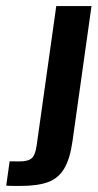

<svg xmlns="http://www.w3.org/2000/svg" viewBox="-54 -611 321 632"><path d="M14.1 1Q5.8 1 -9.5 1Q-24.9 1 -33.5 0L-22.3 -80L8.3 -79.7Q38.2 -79.4 50.3 -90.1Q62.4 -100.9 66.7 -132.5L131.2 -591H247.2L184.6 -146Q176.6 -89 157.7 -56.7Q138.8 -24.4 104.5 -11.7Q70.2 1 14.1 1Z"/></svg>

Font: Alumni Sans SC Thin
Style: Italic
Weight: 100
Italic angle: -8°
Designer: Robert E. Leuschke
Foundry: Robert E. Leuschke
Version: Version 1.016